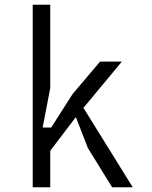

<svg xmlns="http://www.w3.org/2000/svg" viewBox="-20 -790 640 810"><path d="M118 -770V0H192V-154L300 -296L351 -165L453 0H540L332 -335L494 -530H402L286 -393L196 -252H160L192 -419V-770Z"/></svg>

Font: Fliege Mono Light
Style: Regular
Weight: 300
Version: Version 0.020;Glyphs 3.3 (3306)